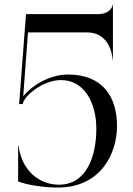

<svg xmlns="http://www.w3.org/2000/svg" viewBox="-20 -844 602 868"><path d="M240 4C438.5 4 509 -153 509 -274C509 -405.5 445 -507 288 -507C199 -507 120 -453 85 -409L106.5 -697.5H374C479 -697.5 489 -585 489 -573.5H490.5V-824H489.5C489.5 -820 483.5 -780 420.5 -780H97.5L66.5 -373.5H82.5C88 -409.5 172.5 -482 255.5 -482C362 -482 415.5 -377.5 415.5 -262.5C415.5 -137 371 -9 246.5 -9C160.5 -9 78.5 -70 64 -184.5H62V-24C100 -7.5 184 4 240 4Z"/></svg>

Font: Beautique Display
Style: Regular
Weight: 400
Designer: Nhat-Quang Ngo
Version: Version 1.100;Glyphs 3.2.3 (3260)